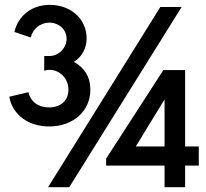

<svg xmlns="http://www.w3.org/2000/svg" viewBox="-20 -779 856 799"><path d="M664.8 0V-89.8H421.6V-118.8L660 -487.5H750.4V-169.6H807.2V-89.8H750.4V0ZM545.1 -169.6H664.8V-365.2ZM184.4 -252.8Q151.9 -252.8 123.8 -261.5Q95.7 -270.3 74 -286.5Q52.3 -302.8 38 -325.5Q23.6 -348.3 18.6 -376.6L98.1 -395.2Q104.6 -366.6 127.3 -349.3Q150.1 -332 184.7 -332Q203 -332 217.8 -337.3Q232.5 -342.6 243 -352.2Q253.5 -361.8 259.1 -375.4Q264.7 -389 264.7 -405.6Q264.7 -423.3 258.5 -438.4Q252.3 -453.4 241.5 -464.5Q230.8 -475.6 216.3 -482Q201.8 -488.3 185.3 -488.3Q179.3 -488.3 173.9 -487.3Q168.4 -486.2 164 -484.8V-545.9H185.6Q200.3 -545.9 213.3 -551.8Q226.3 -557.7 236.1 -567.6Q245.8 -577.5 251.4 -590.5Q257.1 -603.5 257.1 -617.7Q257.1 -631.9 251.6 -644.2Q246.1 -656.4 236.4 -665.4Q226.6 -674.4 213.6 -679.6Q200.6 -684.8 185.6 -684.8Q171.4 -684.8 158.7 -680.2Q146 -675.6 135.8 -667.5Q125.6 -659.4 118.3 -648Q111.1 -636.6 107.8 -623L39.9 -646.1Q46.1 -672.1 59.4 -692.9Q72.7 -713.7 91.9 -728.4Q111.1 -743 135.3 -750.8Q159.6 -758.7 187.3 -758.7Q220.4 -758.7 248.5 -748.2Q276.6 -737.7 296.9 -719.1Q317.3 -700.4 328.9 -674.9Q340.4 -649.3 340.4 -619.5Q340.4 -588.2 326.5 -562.8Q312.6 -537.4 287.5 -521.4Q319.1 -504.9 337.6 -475.6Q356 -446.3 356 -405.9Q356 -372.8 343.5 -344.7Q330.9 -316.6 308.3 -296.3Q285.7 -275.9 254.1 -264.3Q222.5 -252.8 184.4 -252.8ZM180 0 647.3 -750H735.9L268.2 0Z"/></svg>

Font: Spartan
Style: Bold
Weight: 700
Designer: Matt Bailey, Mirko Velimirovic
Foundry: Matt Bailey
Version: Version 1.005